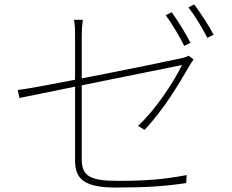

<svg xmlns="http://www.w3.org/2000/svg" viewBox="-20 -829 1040 862"><path d="M835 -637C813 -681 776 -739 751 -774L724 -761C751 -724 788 -663 807 -623ZM347 -671C347 -695 348 -712 352 -740H312C317 -712 317 -697 317 -671V-471C204 -449 103 -430 60 -425L67 -389C106 -397 204 -417 317 -440V-108C317 -30 353 13 498 13C640 13 720 7 816 -7L818 -43C718 -24 637 -17 510 -17C381 -17 347 -40 347 -115V-446C555 -488 797 -537 797 -537C765 -470 684 -342 600 -264L629 -246C718 -340 784 -454 832 -536C837 -544 843 -555 849 -562L827 -579C821 -575 807 -570 792 -567C756 -559 539 -514 347 -477ZM826 -796C855 -759 888 -704 911 -659L939 -673C919 -712 879 -773 852 -809Z"/></svg>

Font: Noto Sans CJK Thin
Style: Regular
Weight: 100
Designer: Ryoko NISHIZUKA (kana & ideographs); Paul D. Hunt (Latin, Greek & Cyrillic); Wenlong ZHANG (bopomofo); Sandoll Communica
Foundry: Adobe Systems Incorporated
Version: Version 1.000;PS 1;hotconv 1.0.78;makeotf.lib2.5.61930